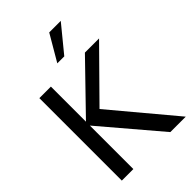

<svg xmlns="http://www.w3.org/2000/svg" viewBox="-277 -1078 1189 1189"><g transform="rotate(-45 317.5 -483.5)"><path d="M620.1 0H484.9L161.1 -380.9V0H60.1V-722.2H161.1V-415L459 -722.2H583L275.9 -411.1ZM492.2 -966.8 352.1 -795.9H291L391.1 -966.8Z"/></g></svg>

Font: Perun
Style: Regular
Weight: 400
Version: Version 1.0000